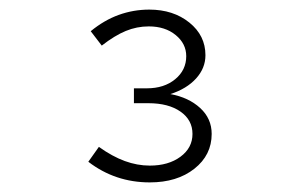

<svg xmlns="http://www.w3.org/2000/svg" viewBox="-20 -725 640 400"><path d="M292 -345Q220 -345 164 -388L186 -419Q214 -399 240 -389.5Q266 -380 292 -380Q331 -380 356 -398.5Q381 -417 381 -446Q381 -475 356 -492.5Q331 -510 289 -510H259V-541H286Q322 -541 345 -560Q368 -579 368 -608Q368 -634 346 -652Q324 -670 290 -670Q265 -670 242 -660.5Q219 -651 192 -630L169 -660Q197 -683 227.5 -694Q258 -705 291 -705Q341 -705 374.5 -678Q408 -651 408 -610Q408 -583 388.5 -561.5Q369 -540 335 -529Q373 -522 397 -500Q421 -478 421 -446Q421 -402 385 -373.5Q349 -345 292 -345Z"/></svg>

Font: Red Hat Mono
Style: Regular
Weight: 300
Monospace: yes
Designer: Pentagram, MCKL
Foundry: Pentagram, MCKL
Version: Version 1.023